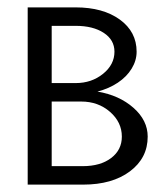

<svg xmlns="http://www.w3.org/2000/svg" viewBox="-20 -500 445 520"><path d="M55 0V-480H185Q259 -480 304.5 -447Q350 -414 350 -360Q350 -336 336.5 -314Q323 -292 299 -276Q275 -260 244 -252Q303 -242 341.5 -208Q380 -174 380 -130Q380 -72 332 -36Q284 0 205 0ZM120 -225V-50H204Q252 -50 281 -72Q310 -94 310 -130Q310 -169 278 -197Q246 -225 200 -225ZM120 -275H185Q228 -275 259 -300Q290 -325 290 -360Q290 -392 261 -411Q232 -430 185 -430H120Z"/></svg>

Font: Glametrix
Style: Regular
Weight: 500
Designer: gluk
Foundry: gluk
Version: Version 0.40